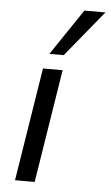

<svg xmlns="http://www.w3.org/2000/svg" viewBox="-54 -790 476 827"><g transform="rotate(5 184.0 -377.0)"><path d="M43 0 121 -490H206L128 0ZM143 -555 277 -754H368L205 -555Z"/></g></svg>

Font: Nunito Sans 10pt
Style: Italic
Weight: 400
Italic angle: -9°
Designer: Vernon Adams
Foundry: Vernon Adams
Version: Version 3.101;gftools[0.9.27]